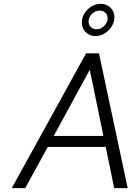

<svg xmlns="http://www.w3.org/2000/svg" viewBox="-20 -977 722 997"><path d="M529 -214H228L111 0H41L427 -700H494L643 0H573ZM517 -271 447 -611H444L259 -271ZM405 -860Q405 -898 435 -927.5Q465 -957 503 -957Q534 -957 554 -937Q574 -917 574 -888Q574 -850 544 -820Q514 -790 475 -790Q445 -790 425 -810Q405 -830 405 -860ZM539 -882Q539 -899 527.5 -910.5Q516 -922 497 -922Q475 -922 457.5 -905Q440 -888 440 -866Q440 -848 452 -836.5Q464 -825 481 -825Q503 -825 521 -842.5Q539 -860 539 -882Z"/></svg>

Font: Be Vietnam Light
Style: Italic
Weight: 300
Italic angle: -9.222°
Designer: Gabriel Lam
Foundry: TypeRant
Version: Version 3.000